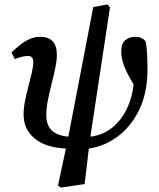

<svg xmlns="http://www.w3.org/2000/svg" viewBox="-20 -660 721 871"><path d="M257 191 243 182 279 14Q185 9 136 -32.5Q87 -74 87 -141Q87 -169 93.5 -202Q100 -235 109 -268.5Q118 -302 124.5 -331Q131 -360 131 -379Q131 -406 107 -406Q82 -406 47 -392L32 -422Q74 -462 103 -477.5Q132 -493 162 -493Q238 -493 238 -411Q238 -386 231 -352.5Q224 -319 214.5 -281.5Q205 -244 197.5 -207Q190 -170 190 -138Q190 -93 214 -69Q238 -45 290 -40L403 -628L467 -640L479 -627L390 -40Q447 -47 488.5 -80.5Q530 -114 555 -165.5Q580 -217 586 -277Q553 -332 541.5 -365Q530 -398 530 -426Q530 -463 549 -478Q568 -493 593 -493Q627 -493 641 -471Q646 -447 647.5 -410.5Q649 -374 649 -344Q649 -239 611.5 -162Q574 -85 513.5 -40.5Q453 4 383 14L364 175Z"/></svg>

Font: Source Serif 4 Semibold
Style: Italic
Weight: 600
Italic angle: -12°
Designer: Frank Grießhammer
Foundry: Adobe
Version: Version 4.005;hotconv 1.1.0;makeotfexe 2.6.0